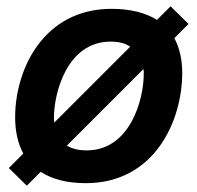

<svg xmlns="http://www.w3.org/2000/svg" viewBox="-20 -567 625 609"><path d="M521 -547 478 -504C441 -527 392 -539 334 -539C118 -539 28 -347 28 -195C28 -150 37 -111 54 -80L8 -34L65 22L109 -22C146 2 194 14 252 14C470 14 558 -183 558 -336C558 -379 549 -416 533 -446L578 -491ZM151 -192C151 -275 194 -435 331 -435C356 -435 377 -430 393 -419L152 -178ZM192 -105 435 -348C436 -343 436 -338 436 -333C436 -250 392 -90 255 -90C230 -90 209 -95 192 -105Z"/></svg>

Font: Nacelle SemiBold
Style: Italic
Weight: 600
Italic angle: -12°
Designer: Sora Sagano
Foundry: Sora Sagano
Version: Version 1.000;FEAKit 1.0